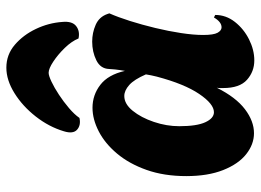

<svg xmlns="http://www.w3.org/2000/svg" viewBox="-128 -687 820 604"><g transform="rotate(-90 282.0 -385.0)"><path d="M394 5Q359 5 333 -18Q307 -41 307 -93Q307 -98 307 -103Q307 -108 308 -113Q278 -53 240.5 -24.5Q203 4 165 4Q130 4 99 -20.5Q68 -45 49 -93Q30 -141 30 -209Q30 -279 49.5 -334Q69 -389 101 -427Q133 -465 171 -484.5Q209 -504 245 -504Q285 -504 317 -479.5Q349 -455 361 -402Q364 -419 365.5 -433Q367 -447 367 -452Q368 -479 394.5 -492Q421 -505 453 -505Q481 -505 506 -494Q531 -483 540 -457L542 -451Q530 -424 518 -386Q506 -348 496 -306.5Q486 -265 480 -225.5Q474 -186 474 -156Q474 -123 481 -110.5Q488 -98 498 -98Q515 -98 529 -122L537 -118Q537 -84 515 -56Q493 -28 460 -11.5Q427 5 394 5ZM231 -122Q257 -122 288.5 -168.5Q320 -215 343 -302Q345 -311 347 -319.5Q349 -328 350 -336Q334 -373 316.5 -388.5Q299 -404 282 -404Q257 -404 235.5 -377.5Q214 -351 200.5 -311Q187 -271 187 -231Q187 -176 199.5 -149Q212 -122 231 -122ZM213 -545Q190 -540 176 -552.5Q162 -565 171 -594Q185 -641 217.5 -682.5Q250 -724 291 -749.5Q332 -775 371 -775Q412 -775 443 -748.5Q474 -722 493 -682Q512 -642 515 -599Q518 -568 502 -555.5Q486 -543 463 -548Q454 -570 433 -591.5Q412 -613 390 -627.5Q368 -642 355 -642Q346 -642 327 -633Q308 -624 286 -609.5Q264 -595 244 -578Q224 -561 213 -545Z"/></g></svg>

Font: Agbalumo
Style: Regular
Weight: 400
Designer: Raphael Alegbeleye
Foundry: Sorkin Type Co.
Version: Version 1.000; ttfautohint (v1.8.4)